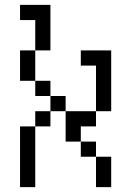

<svg xmlns="http://www.w3.org/2000/svg" viewBox="-20 -770 540 790"><path d="M62.5 -250Q62.5 -250 62.5 0H125Q125 0 125 -250ZM375 -125Q375 -125 375 0H437.5Q437.5 0 437.5 -125ZM375 -125V-187.5H312.5V-125ZM312.5 -187.5V-250H375V-312.5H250Q250 -312.5 250 -187.5ZM125 -250H187.5V-312.5H125ZM187.5 -312.5H250V-375H187.5ZM375 -312.5H437.5Q437.5 -312.5 437.5 -562.5H312.5V-500H375ZM187.5 -375V-437.5H125V-375ZM125 -437.5Q125 -437.5 125 -562.5H62.5Q62.5 -562.5 62.5 -437.5ZM125 -562.5H187.5V-750H62.5V-687.5H125Q125 -687.5 125 -562.5Z"/></svg>

Font: CalcUnifontExMono
Style: Regular
Weight: 500
Version: Version 15.0.06